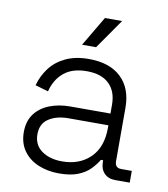

<svg xmlns="http://www.w3.org/2000/svg" viewBox="-80 -756 734 837"><g transform="rotate(10 287.0 -337.0)"><path d="M237 14Q186 14 144.5 -3.5Q103 -21 79 -55Q55 -89 55 -137Q55 -186 79 -218Q103 -250 144 -266Q185 -282 235 -282H413V-321Q413 -380 379 -413Q345 -446 280 -446Q216 -446 178.5 -414.5Q141 -383 128 -330L70 -347Q82 -390 108 -424.5Q134 -459 177 -479.5Q220 -500 280 -500Q372 -500 422.5 -452Q473 -404 473 -318V-82Q473 -52 501 -52H548V0H484Q453 0 435 -18.5Q417 -37 417 -69V-76H407Q394 -54 373.5 -33Q353 -12 320 1Q287 14 237 14ZM241 -40Q318 -40 365.5 -86.5Q413 -133 413 -218V-230H236Q184 -230 149.5 -207.5Q115 -185 115 -138Q115 -91 150.5 -65.5Q186 -40 241 -40ZM239 -556 317 -688H393L301 -556Z"/></g></svg>

Font: Space Grotesk Light Light
Style: Regular
Weight: 300
Version: Version 2.000